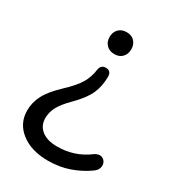

<svg xmlns="http://www.w3.org/2000/svg" viewBox="-168 -584 780 866"><g transform="rotate(30 222.5 -151.0)"><path d="M217 189Q130 189 76.5 147.5Q23 106 23 39Q23 -3 43 -41.5Q63 -80 115 -129Q162 -173 181 -206Q200 -239 205 -279Q210 -305 235 -305Q263 -305 263 -274Q263 -226 245.5 -186Q228 -146 178 -96Q139 -57 125 -29Q111 -1 111 28Q111 67 140 90Q169 113 221 113Q265 113 305.5 100Q346 87 383 59Q402 47 416.5 51.5Q431 56 437.5 69Q444 82 439.5 97.5Q435 113 417 125Q378 153 327.5 171Q277 189 217 189ZM236 -377Q210 -377 194.5 -393Q179 -409 179 -434Q179 -459 194.5 -475Q210 -491 236 -491Q262 -491 277 -475Q292 -459 292 -434Q292 -409 277 -393Q262 -377 236 -377Z"/></g></svg>

Font: Chiron GoRound TC N
Style: Regular
Weight: 350
Designer: Ryoko NISHIZUKA 西塚涼子 (kana, bopomofo & ideographs); Paul D. Hunt (Latin, Greek & Cyrillic); Sandoll Communications 산돌커뮤니
Foundry: Adobe
Version: Version 1.000;hotconv 1.1.1;makeotfexe 2.6.0